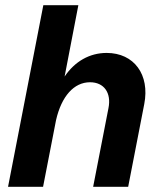

<svg xmlns="http://www.w3.org/2000/svg" viewBox="-20 -720 619 740"><path d="M398 -303 339 0H474L536 -319C558 -432 497 -516 391 -516C325 -516 268 -483 229 -425L282 -700H147L11 0H146L196 -257C217 -349 265 -403 327 -403C381 -403 410 -362 398 -303Z"/></svg>

Font: Uncut Sans
Style: Bold Italic
Weight: 700
Italic angle: -11°
Designer: Kasper Nordkvist
Foundry: UNCUT.wtf
Version: Version 1.304;Glyphs 3.2 (3246)